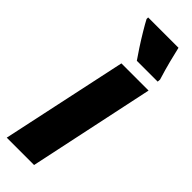

<svg xmlns="http://www.w3.org/2000/svg" viewBox="-270 -781 795 795"><g transform="rotate(45 127.5 -383.0)"><path d="M-12.2 0 106 -553.2H265.1L147.9 0ZM143.6 -606Q131.8 -622.6 113 -651.4Q94.2 -680.2 76.7 -709.5Q59.1 -738.8 49.8 -756.8V-766.1H227.5Q233.9 -737.8 243.2 -701.4Q252.4 -665 266.6 -619.1L265.6 -606Z"/></g></svg>

Font: Open Sans Condensed ExtraBold
Style: Italic
Weight: 800
Width: 3
Italic angle: -12°
Designer: Monotype Design Team
Foundry: Monotype Imaging Inc.
Version: Version 3.003; ttfautohint (v1.8.4)